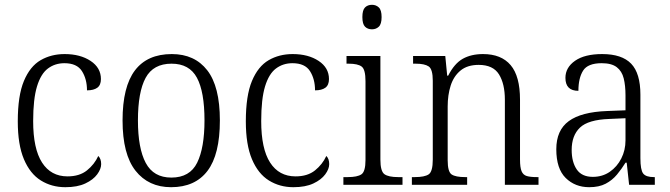

<svg xmlns="http://www.w3.org/2000/svg" viewBox="-20 -769 2788 799"><path d="M252 10Q195 10 150 -18Q105 -46 79.5 -106.5Q54 -167 54 -264Q54 -371 79.5 -432Q105 -493 149 -518.5Q193 -544 249 -544Q314 -544 357 -515.5Q400 -487 400 -440Q400 -415 385 -404Q370 -393 342 -393Q342 -440 321 -473Q300 -506 248 -506Q209 -506 179.5 -484Q150 -462 134 -409.5Q118 -357 118 -265Q118 -150 155 -92.5Q192 -35 261 -35Q311 -35 342 -60Q373 -85 389 -120Q401 -108 401 -86Q401 -66 384.5 -43.5Q368 -21 335 -5.5Q302 10 252 10Z M692 10Q598 10 544 -58.5Q490 -127 490 -268Q490 -408 541.5 -476Q593 -544 695 -544Q790 -544 842.5 -476.5Q895 -409 895 -268Q895 -126 843.5 -58Q792 10 692 10ZM693 -30Q770 -30 800.5 -92Q831 -154 831 -268Q831 -387 799.5 -445.5Q768 -504 694 -504Q618 -504 586 -445Q554 -386 554 -268Q554 -152 586.5 -91Q619 -30 693 -30Z M1201 10Q1144 10 1099 -18Q1054 -46 1028.5 -106.5Q1003 -167 1003 -264Q1003 -371 1028.5 -432Q1054 -493 1098 -518.5Q1142 -544 1198 -544Q1263 -544 1306 -515.5Q1349 -487 1349 -440Q1349 -415 1334 -404Q1319 -393 1291 -393Q1291 -440 1270 -473Q1249 -506 1197 -506Q1158 -506 1128.5 -484Q1099 -462 1083 -409.5Q1067 -357 1067 -265Q1067 -150 1104 -92.5Q1141 -35 1210 -35Q1260 -35 1291 -60Q1322 -85 1338 -120Q1350 -108 1350 -86Q1350 -66 1333.5 -43.5Q1317 -21 1284 -5.5Q1251 10 1201 10Z M1528 -647Q1510 -647 1499 -658Q1488 -669 1488 -698Q1488 -727 1499 -738Q1510 -749 1528 -749Q1545 -749 1556.5 -738Q1568 -727 1568 -698Q1568 -669 1556.5 -658Q1545 -647 1528 -647ZM1409 0V-32H1427Q1467 -32 1484 -43.5Q1501 -55 1501 -103V-431Q1501 -480 1485 -492Q1469 -504 1431 -504H1422V-536H1563V-105Q1563 -56 1580 -44Q1597 -32 1637 -32H1655V0Z M1694 0V-32H1706Q1747 -32 1764 -43.5Q1781 -55 1781 -105V-433Q1781 -481 1764 -492.5Q1747 -504 1710 -504H1699V-536H1833L1841 -454H1845Q1871 -505 1906 -524.5Q1941 -544 1990 -544Q2066 -544 2105 -498Q2144 -452 2144 -354V-105Q2144 -72 2150.5 -56.5Q2157 -41 2172 -36.5Q2187 -32 2214 -32H2221V0H2081V-354Q2081 -420 2056.5 -459.5Q2032 -499 1972 -499Q1925 -499 1896.5 -475.5Q1868 -452 1855.5 -413Q1843 -374 1843 -326V-102Q1843 -54 1859.5 -43Q1876 -32 1916 -32H1924V0Z M2432 10Q2373 10 2334 -28.5Q2295 -67 2295 -148Q2295 -227 2347 -265Q2399 -303 2506 -307L2583 -310V-372Q2583 -413 2575.5 -443Q2568 -473 2546.5 -489.5Q2525 -506 2484 -506Q2426 -506 2406.5 -475Q2387 -444 2387 -391Q2333 -391 2333 -445Q2333 -488 2373 -516Q2413 -544 2486 -544Q2568 -544 2606.5 -504Q2645 -464 2645 -375V-111Q2645 -62 2656.5 -47Q2668 -32 2701 -32H2705V0H2598L2588 -92H2583Q2567 -66 2547.5 -42.5Q2528 -19 2500.5 -4.5Q2473 10 2432 10ZM2447 -33Q2487 -33 2517.5 -54Q2548 -75 2565.5 -109.5Q2583 -144 2583 -185V-277L2516 -274Q2428 -271 2393.5 -238Q2359 -205 2359 -145Q2359 -95 2380 -64Q2401 -33 2447 -33Z"/></svg>

Font: Noto Serif SemiCondensed Light
Style: Regular
Weight: 300
Width: 4
Designer: Monotype Design Team
Foundry: Monotype Imaging Inc.
Version: Version 2.013